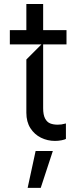

<svg xmlns="http://www.w3.org/2000/svg" viewBox="-20 -696 399 958"><path d="M254.3 7.1Q217 7.1 184.5 -8.9Q152 -24.9 131.7 -56.5Q111.5 -88.1 111.5 -133.5V-399.1L186.8 -474.4L111.5 -509.9V-676.1H195.3V-156.2Q195.3 -122.9 204.9 -104.8Q214.5 -86.6 230.3 -80.3Q246.1 -73.9 267.8 -73.9Q279.1 -73.9 286.4 -75.1Q293.7 -76.3 306.8 -79.5L308.9 -80.3V-2.8Q303.3 0.7 287.1 3.9Q271 7.1 254.3 7.1ZM29.1 -474.4V-545.5H311.8V-474.4ZM117.9 241.5 157.7 57.5H243.6L183.2 241.5Z"/></svg>

Font: Riot Sans
Style: Regular
Weight: 400
Designer: Rasmus Andersson
Foundry: rsms
Version: Version 3.005